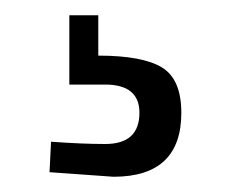

<svg xmlns="http://www.w3.org/2000/svg" viewBox="-20 -21 303 252"><path d="M218 127Q218 211 129 211L45 205L47 165Q88 168 118 168Q163 168 163 127Q163 90 118 90H71V-1H109V52Q167 52 192.5 67.5Q218 83 218 127Z"/></svg>

Font: Titillium Web
Style: Light
Weight: 300
Version: Version 1.001;PS 57.000;hotconv 1.0.70;makeotf.lib2.5.55311